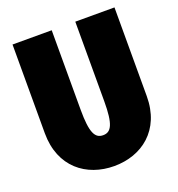

<svg xmlns="http://www.w3.org/2000/svg" viewBox="-148 -946 1003 1082"><g transform="rotate(-20 353.5 -405.0)"><path d="M659.2 -825H424.2V-348C424.2 -210 402 -170 353.5 -170C305 -170 282.8 -210 282.8 -348V-825H47.8V-293C47.8 -89 187.8 15 353.5 15C519.2 15 659.2 -89 659.2 -293Z"/></g></svg>

Font: Blink
Style: Wide
Weight: 400
Designer: Mew Too
Foundry: Cannot Into Space Fonts
Version: Version 001.000